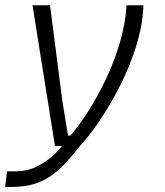

<svg xmlns="http://www.w3.org/2000/svg" viewBox="-21 -566 641 744"><path d="M-1 158.5 6 98H40Q82 98 117.8 81.2Q153.5 64.5 181.5 39.5Q209.5 14.5 227 -10L288.5 0Q260 36.5 233 65.8Q206 95 176 115.8Q146 136.5 109 147.5Q72 158.5 23 158.5ZM192 0 105 -545.5H173L220.5 -175.5L242.5 -40.5H251.5Q284.5 -78 320.5 -134.2Q356.5 -190.5 389 -258.5Q421.5 -326.5 443.2 -400Q465 -473.5 469.5 -545.5H535Q531.5 -464 505 -382Q478.5 -300 440 -225.5Q401.5 -151 361 -92.5Q320.5 -34 288.5 0Z"/></svg>

Font: Spline Sans Mono Light
Style: Italic
Weight: 300
Italic angle: -4°
Monospace: yes
Version: Version 1.004